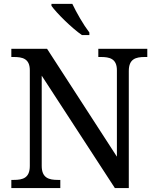

<svg xmlns="http://www.w3.org/2000/svg" viewBox="-20 -964 803 984"><path d="M568.8 0H640.1V-600.1C640.1 -662.1 675.8 -671.9 722.2 -671.9H734.9V-713.9H483.9V-671.9H497.1C540.5 -671.9 579.1 -664.1 579.1 -604V-161.1L221.2 -713.9H38.1V-671.9H50.8C94.2 -671.9 132.8 -664.1 132.8 -604V-113.8C132.8 -51.8 97.2 -42 50.8 -42H38.1V0H289.1V-42H275.9C231.4 -42 193.8 -51.3 193.8 -113.8V-576.2ZM243.7 -934.1C269.5 -897.5 348.1 -819.8 399.9 -784.2H438V-797.4C407.7 -836.9 372.1 -898.9 350.6 -944.3H243.7Z"/></svg>

Font: The Erased English
Style: Regular
Weight: 400
Designer: Monotype Design team + ligartures altered by 180 Amsterdam
Foundry: Monotype Imaging Inc.
Version: Version 1.030;Glyphs 3.1.2 (3151)